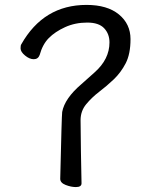

<svg xmlns="http://www.w3.org/2000/svg" viewBox="-20 -739 610 775"><path d="M286.1 16.1Q267.1 16.1 245.1 7.6Q223.1 -1 223.1 -17.1Q229 -272.9 231 -287.1Q241.2 -341.8 308.1 -398.9L361.8 -446.8Q421.9 -500 421.9 -567.9Q421.9 -602.1 400.4 -625Q378.9 -647.9 332 -647.9Q283.2 -647.9 242.7 -629.4Q202.1 -610.8 177 -585.4Q151.9 -560.1 140.1 -517.1Q133.8 -500 116.2 -500Q99.1 -500 81.1 -514.9Q63 -529.8 63 -543.9Q63 -556.2 65.9 -560.1Q155.8 -719.2 329.1 -719.2Q413.1 -719.2 460 -680.7Q506.8 -642.1 506.8 -581.1Q506.8 -521 487.3 -483.4Q467.8 -445.8 439 -418.5Q410.2 -391.1 380.6 -368.7Q351.1 -346.2 328.1 -318.6Q305.2 -291 305.2 -253.9Q306.2 -127 309.1 1Q309.1 16.1 286.1 16.1Z"/></svg>

Font: LXGW WenKai GB Screen
Style: Regular
Weight: 400
Designer: LXGW / Fontworks Inc.
Foundry: LXGW / Fontworks Inc.
Version: Version 1.321;February 19, 2024;FontCreator 14.0.0.2901 64-b